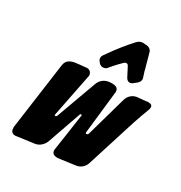

<svg xmlns="http://www.w3.org/2000/svg" viewBox="-197 -1003 1086 1149"><g transform="rotate(30 346.0 -429.0)"><path d="M355 -631C367 -646 380 -660 395 -676L418 -699C423 -704 428 -706 433 -706C440 -706 445 -702 449 -694L480 -634C487 -621 496 -614 507 -614C515 -614 522 -617 529 -623L548 -638C559 -647 565 -658 565 -669C565 -674 564 -678 562 -683L553 -711C551 -717 549 -723 548 -730L520 -831C516 -847 501 -858 484 -859C479 -859 476 -859 474 -860H466L462 -861C445 -861 431 -855 420 -843C377 -796 337 -746 301 -694L288 -676C283 -669 281 -663 281 -656C281 -647 284 -639 291 -632L297 -624C304 -617 313 -613 323 -613C335 -613 345 -618 352 -627ZM687 -527C690 -535 692 -542 692 -548C692 -568 674 -569 658 -569L648 -567L593 -562C562 -559 537 -538 528 -507L449 -227C447 -222 443 -219 438 -219C432 -219 431 -221 431 -227L463 -516C464 -519 464 -521 464 -524C464 -552 443 -558 419 -558C414 -558 409 -557 402 -557C371 -554 345 -535 334 -506L232 -226C230 -221 227 -219 222 -219C219 -219 217 -220 217 -223C217 -224 217 -225 217 -226L276 -523C277 -525 277 -527 277 -529C277 -548 264 -563 243 -563C240 -563 238 -563 235 -562C224 -561 213 -560 203 -559L193 -558C154 -554 111 -550 104 -501L40 -37C40 -15 47 3 72 3C75 3 78 3 81 2L200 -14C228 -18 252 -39 263 -66L345 -300C346 -303 349 -305 352 -305C355 -305 357 -303 357 -300L320 -48C319 -45 319 -43 319 -40C319 -14 338 -8 360 -8L478 -24C506 -27 531 -48 540 -76L648 -418C661 -457 674 -494 687 -527Z"/></g></svg>

Font: Bangerz
Style: Bold
Weight: 700
Designer: vernon adams
Foundry: Vernon Adams
Version: Version 2.10;December 28, 2023;FontCreator 13.0.0.2683 64-bi